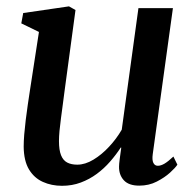

<svg xmlns="http://www.w3.org/2000/svg" viewBox="-20 -574 616 604"><path d="M175 10.5Q142 10.5 114.8 -1.8Q87.5 -14 71.2 -41Q55 -68 54.5 -112.5Q54.5 -129 56.2 -150.8Q58 -172.5 61 -197Q64 -221.5 67.5 -245.2Q71 -269 74 -288.5L102.5 -473.5L47 -500.5L53 -533L197 -554L217.5 -542.5L183 -287Q180.5 -266.5 177.5 -244.8Q174.5 -223 171.8 -202Q169 -181 167.2 -162.5Q165.5 -144 165.5 -130Q165.5 -102 172 -85.8Q178.5 -69.5 191.2 -62.8Q204 -56 223 -56Q248 -56 274 -71.8Q300 -87.5 323.2 -112.5Q346.5 -137.5 363 -166L415.5 -548.5H524L460.5 -89Q458 -70.5 462.5 -61.5Q467 -52.5 476.5 -52.5Q486 -52.5 497.5 -59.2Q509 -66 525.5 -81.5L538 -56Q532 -46.5 515 -31Q498 -15.5 473.2 -2.8Q448.5 10 418 10Q385 10 369.5 -7Q354 -24 354.5 -50Q354.5 -53 355 -59.8Q355.5 -66.5 356.8 -75.2Q358 -84 359.2 -93Q360.5 -102 361.5 -109.5L360 -110Q345 -87 326.2 -65.5Q307.5 -44 284.5 -27Q261.5 -10 234.2 0.2Q207 10.5 175 10.5Z"/></svg>

Font: Merriweather 48pt Medium
Style: Italic
Weight: 500
Italic angle: -7.8°
Version: Version 2.101